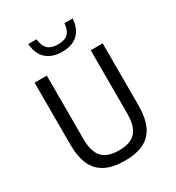

<svg xmlns="http://www.w3.org/2000/svg" viewBox="-189 -904 938 1025"><g transform="rotate(-30 279.5 -391.0)"><path d="M280.3 7.3Q208 7.3 161.3 -16.4Q114.6 -40.1 92 -89Q69.5 -138 69.5 -214.1V-595H144.9V-204.8Q144.9 -127.7 176.8 -91.9Q208.7 -56.2 280.2 -56.2Q352.3 -56.2 383.9 -91.9Q415.6 -127.7 415.6 -204.8V-595H489.3V-214.1Q489.3 -138 467.2 -89Q445.1 -40.1 398.8 -16.4Q352.6 7.3 280.3 7.3ZM281 -663.6Q240.1 -663.6 210.4 -677.9Q180.6 -692.3 163.5 -720.5Q146.4 -748.7 143.3 -790.4H194Q199.2 -746.9 219.7 -728Q240.1 -709.1 281 -709.1Q322 -709.1 342.4 -728Q362.8 -746.9 366.6 -790.4H417.2Q414.1 -748.3 397.4 -720.1Q380.7 -691.9 351.3 -677.8Q321.9 -663.6 281 -663.6Z"/></g></svg>

Font: Encode Sans SC Condensed Thin
Style: Regular
Weight: 100
Width: 3
Designer: Multiple Designers
Foundry: Impallari Type
Version: Version 3.002